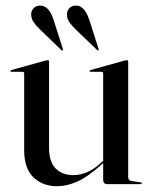

<svg xmlns="http://www.w3.org/2000/svg" viewBox="-20 -655 536 683"><path d="M66 -121V-394Q66 -399.5 59.5 -399.5H20.5Q17 -399.5 17 -402.5Q17 -404.5 21 -406L141.5 -439.5Q147.5 -441 150 -441Q154.5 -441 154.5 -436V-130Q154.5 -79 178.2 -55.5Q202 -32 240.5 -32Q264.5 -32 289.2 -42.2Q314 -52.5 340 -76.5L347 -83V-394Q347 -399.5 341.5 -399.5H302.5Q299 -399.5 299 -402.5Q299 -404.5 302.5 -406L423 -439.5Q428.5 -441 431 -441Q436 -441 436 -436V-25.5Q436 -13 448 -11L479.5 -6.5Q484 -6 484 -3Q484 0 480.5 0H361Q347 0 347 -16.5V-75L343.5 -72Q294 -26.5 255.8 -9.5Q217.5 7.5 183 7.5Q132.5 7.5 99.2 -24Q66 -55.5 66 -121ZM171.5 -581.5 203.5 -481.5Q205 -477.5 203.5 -476Q201 -474.5 198 -477L121.5 -551Q108 -564 99 -577.2Q90 -590.5 91 -607.5Q92 -618.5 101 -627.2Q110 -636 126 -635Q155.5 -633 171.5 -581.5ZM298.5 -581.5 330.5 -481.5Q332 -477 330.5 -476Q328.5 -474.5 325.5 -477L248.5 -551Q235 -564 226 -577.2Q217 -590.5 218.5 -607.5Q219 -618.5 228 -627.2Q237 -636 253 -635Q268.5 -634 279.8 -619.8Q291 -605.5 298.5 -581.5Z"/></svg>

Font: Fraunces144ptRegular
Style: Regular
Weight: 400
Version: Version 1.000;[0bf87f6ff]